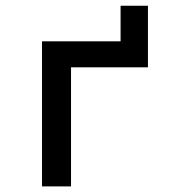

<svg xmlns="http://www.w3.org/2000/svg" viewBox="-20 -665 626 685"><path d="M129.9 0V-517.6H410.2V-644.5H507.8V-424.8H233.4V0Z"/></svg>

Font: Cascadia Code NF
Style: Regular
Weight: 400
Monospace: yes
Designer: Aaron Bell
Foundry: Saja Typeworks
Version: Version 2404.023; ttfautohint (v1.8.4)